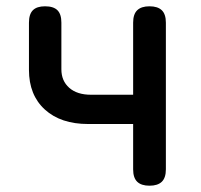

<svg xmlns="http://www.w3.org/2000/svg" viewBox="-20 -580 640 610"><path d="M455 10Q429 10 416 -2.5Q403 -15 403 -42V-186H260Q173 -186 122.5 -232Q72 -278 72 -358V-508Q72 -535 84.5 -547.5Q97 -560 123 -560Q150 -560 162.5 -547.5Q175 -535 175 -508V-360Q175 -323 200 -301Q225 -279 269 -279H403V-508Q403 -535 416 -547.5Q429 -560 455 -560Q481 -560 494 -547.5Q507 -535 507 -508V-42Q507 -15 494 -2.5Q481 10 455 10Z"/></svg>

Font: Maple Mono Medium
Style: Regular
Weight: 500
Monospace: yes
Designer: subframe7536
Version: Version 7.000